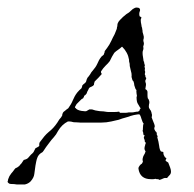

<svg xmlns="http://www.w3.org/2000/svg" viewBox="-71 -474 514 509"><path d="M-23 15Q-24 15 -26.5 15Q-29 15 -34 14Q-44 14 -46 13Q-53 9 -50 5Q-50 2 -48.5 -1Q-47 -4 -46 -7Q-41 -15 -37 -19Q-35 -22 -33 -24.5Q-31 -27 -30 -28Q-26 -29 -20 -34Q-18 -37 -14 -41L-8 -50Q1 -52 4 -56L11 -64Q15 -67 18 -71L23 -81Q25 -82 27 -83Q29 -84 32 -86Q34 -88 33 -92Q33 -96 36 -99Q41 -106 46.5 -112.5Q52 -119 58 -124Q71 -134 81 -149L86 -157Q88 -160 91 -163Q93 -167 94 -168Q94 -172 95 -173Q96 -177 101 -180Q104 -183 110 -187Q118 -198 122 -208Q124 -213 127 -218.5Q130 -224 134 -229Q139 -235 145 -240Q147 -244 147 -247Q149 -250 152 -252Q155 -254 157 -257Q159 -265 161 -268Q164 -271 168 -277Q171 -283 175 -287Q183 -296 187 -305Q189 -310 191.5 -314.5Q194 -319 198 -324Q201 -327 204 -329Q205 -331 205 -332Q205 -333 206 -334Q206 -337 207 -339Q210 -343 213 -347Q216 -351 219 -356Q225 -367 228 -374Q233 -382 238 -396Q239 -398 239 -400.5Q239 -403 240 -404Q240 -409 241 -412Q243 -417 247 -421Q251 -425 255 -429Q265 -438 271 -441L281 -450Q287 -454 291 -454Q302 -454 300 -445Q297 -439 299 -431Q300 -430 304 -428Q302 -420 302 -423Q302 -419 302.5 -415Q303 -411 304 -407Q304 -404 305 -402Q306 -400 306 -397Q307 -394 307 -389Q307 -388 309 -382Q311 -376 310 -372Q308 -367 310 -362Q311 -358 310 -355Q308 -350 309 -349Q310 -344 308 -340Q307 -338 307 -334Q307 -328 308 -323.5Q309 -319 309 -317Q309 -312 311 -310Q311 -307 312 -304Q314 -300 312 -298Q314 -291 313 -290Q312 -289 314 -283Q313 -281 313 -276Q316 -272 314 -270Q318 -268 316 -264Q313 -260 315 -255Q317 -251 315 -243Q315 -239 314 -238Q320 -235 320 -230V-222Q320 -216 321 -213Q323 -211 323 -211Q323 -209 324 -208Q326 -203 324 -197Q323 -191 324 -188Q326 -184 327 -183Q330 -180 330 -177Q331 -175 331 -173.5Q331 -172 332 -170Q332 -166 331 -163L334 -155L338 -145Q340 -139 339 -138Q338 -136 338 -132L341 -126Q343 -125 343.5 -123.5Q344 -122 345 -121Q344 -120 344.5 -118.5Q345 -117 345 -116Q348 -113 346 -110Q348 -102 349 -98.5Q350 -95 351 -87Q352 -77 356 -72Q356 -73 362 -71Q362 -63 365 -60Q365 -57 370 -55Q370 -52 368 -50Q368 -50 368 -49Q368 -48 369 -47L375 -43L380 -30Q384 -19 381 -13Q380 -11 377 -8Q373 -4 372 -2Q366 -3 362 -1Q360 0 357.5 1Q355 2 352 3Q350 1 347 1Q342 1 341 0Q338 1 335 1Q332 1 329 1Q300 1 296 -27Q296 -31 298 -33Q299 -35 302 -38Q306 -40 306 -42Q309 -45 307 -49V-52Q307 -54 309 -60Q314 -68 315 -73Q312 -76 312 -81Q312 -84 314 -90Q314 -93 316 -95L313 -98Q313 -103 311 -106.5Q309 -110 313 -115Q309 -115 309 -119Q309 -121 308.5 -123Q308 -125 307 -127Q308 -128 308 -136Q308 -144 310 -146Q307 -149 304 -159Q301 -170 298 -171Q296 -171 292.5 -170.5Q289 -170 284 -169Q272 -166 271 -165Q265 -163 259 -161.5Q253 -160 248 -158Q243 -156 237 -155Q231 -154 224 -152Q211 -149 197 -149H142Q140 -149 135.5 -149.5Q131 -150 124 -150Q117 -152 113.5 -152Q110 -152 109 -152Q93 -144 83 -127Q78 -117 71.5 -110Q65 -103 60 -96L51 -84L45 -75L42 -71Q31 -65 28 -56Q26 -51 25 -45.5Q24 -40 23 -35L20 -13Q19 -3 10 7Q4 13 -5 15ZM255 -175Q259 -175 262.5 -175Q266 -175 270 -176Q275 -176 278.5 -176Q282 -176 286 -177Q290 -178 292 -178Q294 -178 295 -178Q297 -180 299 -181Q299 -183 300 -184.5Q301 -186 302 -187Q300 -189 298.5 -192Q297 -195 295 -198Q291 -203 291 -217Q293 -219 291 -226Q290 -234 291 -235Q288 -238 288 -239L285 -248Q285 -252 283 -258Q280 -261 280 -262Q277 -270 278 -274Q278 -277 277.5 -280Q277 -283 276 -286L273 -299Q273 -306 272 -308Q271 -310 271 -316Q268 -335 253 -350H252Q248 -346 242 -342Q236 -338 232 -334L226 -324L220 -312Q218 -309 215 -306Q212 -303 209 -300Q202 -293 197 -285Q196 -281 199 -278L190 -268L180 -258Q179 -255 178.5 -253Q178 -251 178 -249Q176 -246 171 -244Q165 -242 164 -238L161 -232Q160 -231 159.5 -228.5Q159 -226 157 -224L154 -221Q154 -221 153.5 -221Q153 -221 152 -220Q152 -218 151 -216Q150 -216 150 -215Q150 -214 149 -213Q147 -213 144 -210L132 -198L128 -191Q127 -188 129 -188Q133 -182 145 -180Q157 -178 159 -180L166 -184Q168 -184 171 -184Q174 -184 176 -183Q181 -181 189 -180Q194 -179 198.5 -179Q203 -179 208 -178Q213 -177 218.5 -177Q224 -177 228 -177Q240 -177 244 -178Q245 -178 245.5 -177.5Q246 -177 246 -177Q246 -175 247 -175Z"/></svg>

Font: Estonia
Style: Regular
Weight: 400
Designer: Robert E. Leuschke
Foundry: Robert E. Leuschke
Version: Version 1.014; ttfautohint (v1.8.3)